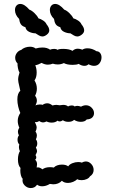

<svg xmlns="http://www.w3.org/2000/svg" viewBox="-20 -954 640 974"><path d="M424 -709Q447 -709 470 -694Q481 -694 488 -685Q495 -676 495 -663Q495 -646 485 -633Q475 -620 457 -620Q444 -620 429 -628Q421 -620 408 -620Q394 -620 379 -630Q369 -625 349 -625Q320 -625 304 -634Q289 -627 273 -627Q260 -627 248 -631Q235 -626 223 -626Q207 -626 191 -635Q173 -625 159 -623Q166 -606 166 -586Q166 -561 155 -546Q167 -527 167 -504Q167 -486 158 -468Q167 -458 167 -443Q167 -433 160 -419Q169 -424 182 -424Q192 -424 196 -422Q207 -430 220 -430Q233 -430 246 -419Q258 -422 266 -422Q271 -422 283 -420Q295 -422 300 -422Q317 -422 325 -414Q333 -419 343 -419Q355 -419 358 -414Q367 -417 372 -417Q379 -417 391 -413Q404 -420 416 -420Q433 -420 445 -407.5Q457 -395 457 -380Q457 -367 448 -358Q439 -349 420 -348Q411 -336 390 -336Q371 -336 356 -346Q346 -336 327 -336Q310 -336 299 -344Q291 -338 282 -338Q276 -338 272 -342Q261 -332 242 -332Q228 -332 216 -338Q206 -333 199 -333Q189 -333 179 -340Q172 -336 168 -335Q164 -334 157 -335Q166 -317 166 -307Q166 -298 160 -286Q167 -278 167 -266Q167 -257 162 -247Q169 -239 169 -226Q169 -214 162 -206Q168 -194 168 -187Q168 -181 160 -167Q164 -163 164 -156Q164 -147 158 -144Q168 -135 168 -121Q168 -116 166 -104L172 -105Q183 -105 195 -95Q210 -106 234 -106Q243 -106 253 -104Q259 -111 270 -115Q281 -119 294 -119Q315 -119 326 -110Q332 -120 347 -126Q362 -132 377 -132Q388 -132 395 -129Q406 -135 415 -135Q431 -135 443 -122Q455 -109 455 -92Q455 -71 436 -59Q432 -51 420 -45.5Q408 -40 394 -40Q380 -40 372 -45Q364 -37 351 -31.5Q338 -26 325 -26Q305 -26 294 -37Q277 -19 250 -19Q245 -19 233 -21Q213 -9 194 -9Q179 -9 168 -17Q157 0 136 0Q118 0 104.5 -14Q91 -28 95 -47Q89 -53 86 -65Q83 -77 83 -89Q83 -98 84 -102Q71 -115 71 -146Q71 -159 74 -170.5Q77 -182 81 -187Q76 -197 76 -208Q76 -213 78 -221Q69 -230 69 -245Q69 -259 76 -267Q71 -277 71 -285Q71 -296 78 -306Q70 -324 70 -341Q70 -362 83 -381Q77 -394 72.5 -413Q68 -432 68 -449Q68 -481 83 -493Q78 -515 78 -516Q72 -540 72 -550Q72 -565 79 -586Q74 -593 71 -609Q68 -625 69 -632Q57 -644 57 -661Q57 -674 65.5 -685.5Q74 -697 88 -701Q95 -708 107 -712.5Q119 -717 132 -717Q149 -717 161 -708Q178 -713 195 -713Q219 -713 234 -702Q243 -706 255 -706Q266 -706 272 -701Q278 -706 301 -706Q331 -706 348 -696Q359 -707 375 -707Q385 -707 398 -702Q408 -709 424 -709ZM233 -903Q233 -917 240.5 -925.5Q248 -934 260 -934Q281 -934 306 -905Q318 -901 332 -887.5Q346 -874 352 -861Q364 -858 376.5 -849.5Q389 -841 393 -831Q407 -814 407 -800Q407 -787 393 -777Q382 -769 372 -769Q364 -769 355 -774Q346 -779 337 -785Q321 -785 305 -792.5Q289 -800 286 -816Q269 -821 262.5 -831.5Q256 -842 254 -858Q233 -879 233 -903ZM56 -903Q56 -917 63.5 -925.5Q71 -934 83 -934Q104 -934 129 -905Q141 -901 155 -887.5Q169 -874 175 -861Q187 -858 199.5 -849.5Q212 -841 216 -831Q230 -814 230 -800Q230 -787 216 -777Q205 -769 195 -769Q187 -769 178 -774Q169 -779 160 -785Q144 -785 128 -792.5Q112 -800 109 -816Q92 -821 85.5 -831.5Q79 -842 77 -858Q56 -879 56 -903Z"/></svg>

Font: Pangolin
Style: Regular
Weight: 400
Designer: Kevin Burke
Foundry: Google, Inc.
Version: Version 1.101